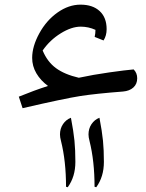

<svg xmlns="http://www.w3.org/2000/svg" viewBox="-20 -410 627 822"><path d="M60.5 3.9Q126 -22.9 185.5 -42Q153.8 -65.4 135.7 -96.2Q117.7 -127 117.7 -162.1Q117.7 -211.4 148.2 -267.1Q178.7 -322.8 226.3 -356.4Q273.9 -390.1 324.7 -390.1Q377 -390.1 406.7 -362.5Q436.5 -335 436.5 -285.2Q436.5 -257.3 423.3 -236.8L385.3 -252Q388.7 -267.1 388.7 -282.2Q358.4 -295.9 325.7 -295.9Q286.1 -295.9 240 -267.3Q193.8 -238.8 162.6 -193.8Q182.6 -145.5 219.5 -118.4Q256.3 -91.3 317.4 -77.1Q378.9 -90.3 448.2 -100.1Q517.6 -109.9 552.2 -112.8Q567.4 -97.7 567.4 -74.7Q567.4 -50.3 551 -35.4Q534.7 -20.5 506.3 -18.1Q391.1 -9.3 323.5 1.2Q255.9 11.7 76.7 53.2ZM405.8 94.2Q417 152.8 420.9 192.4Q424.8 231.9 424.8 283.2Q424.8 346.7 392.1 391.6L384.8 389.6Q384.8 279.8 363.3 193.8Q358.9 177.7 358.9 165.5Q358.9 140.6 371.8 121.3Q384.8 102.1 405.8 94.2ZM283.7 94.2Q294.9 152.8 298.8 192.4Q302.7 231.9 302.7 283.2Q302.7 346.7 270 391.6L262.7 389.6Q262.7 279.8 241.2 193.8Q236.8 177.7 236.8 165.5Q236.8 140.6 249.8 121.3Q262.7 102.1 283.7 94.2Z"/></svg>

Font: Droid Arabic Naskh Colored
Style: Regular
Weight: 400
Designer: Pascal Zoghbi
Foundry: Ascender Corporation
Version: Version 1.00